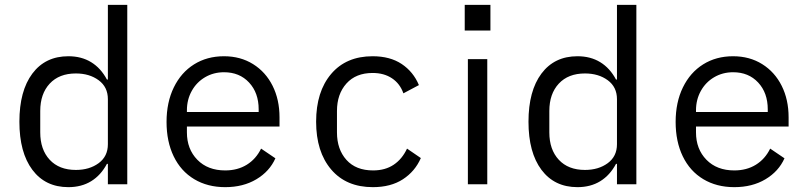

<svg xmlns="http://www.w3.org/2000/svg" viewBox="-20 -760 3340 792"><path d="M425 -84H421Q396 -37 356 -12.5Q316 12 262 12Q167 12 113.5 -59.5Q60 -131 60 -258Q60 -385 113.5 -456.5Q167 -528 262 -528Q316 -528 356 -503.5Q396 -479 421 -432H425V-740H505V0H425ZM425 -165V-351Q425 -401 387 -429Q349 -457 293 -457Q224 -457 185 -415Q146 -373 146 -302V-214Q146 -143 185 -101Q224 -59 293 -59Q349 -59 387 -87Q425 -115 425 -165Z M667 -257Q667 -338 697 -399.5Q727 -461 780.5 -494.5Q834 -528 904 -528Q972 -528 1024 -495.5Q1076 -463 1104.5 -406Q1133 -349 1133 -276V-238H751V-214Q751 -145 794 -101Q837 -57 909 -57Q960 -57 998 -80.5Q1036 -104 1057 -147L1116 -107Q1092 -53 1037.5 -20.5Q983 12 909 12Q836 12 781 -21Q726 -54 696.5 -115Q667 -176 667 -257ZM751 -305V-298H1047V-309Q1047 -377 1007.5 -419.5Q968 -462 904 -462Q861 -462 826 -441.5Q791 -421 771 -385Q751 -349 751 -305Z M1284 -258Q1284 -382 1346 -455Q1408 -528 1517 -528Q1589 -528 1637 -496Q1685 -464 1708 -409L1644 -375Q1630 -415 1597 -437Q1564 -459 1517 -459Q1448 -459 1409 -415.5Q1370 -372 1370 -302V-214Q1370 -144 1409 -100.5Q1448 -57 1519 -57Q1569 -57 1604 -80.5Q1639 -104 1659 -147L1716 -108Q1692 -53 1642 -20.5Q1592 12 1518 12Q1408 12 1346 -61Q1284 -134 1284 -258Z M2003 -740V-634H1897V-740ZM1910 -516H1990V0H1910Z M2525 -84H2521Q2496 -37 2456 -12.5Q2416 12 2362 12Q2267 12 2213.5 -59.5Q2160 -131 2160 -258Q2160 -385 2213.5 -456.5Q2267 -528 2362 -528Q2416 -528 2456 -503.5Q2496 -479 2521 -432H2525V-740H2605V0H2525ZM2525 -165V-351Q2525 -401 2487 -429Q2449 -457 2393 -457Q2324 -457 2285 -415Q2246 -373 2246 -302V-214Q2246 -143 2285 -101Q2324 -59 2393 -59Q2449 -59 2487 -87Q2525 -115 2525 -165Z M2767 -257Q2767 -338 2797 -399.5Q2827 -461 2880.5 -494.5Q2934 -528 3004 -528Q3072 -528 3124 -495.5Q3176 -463 3204.5 -406Q3233 -349 3233 -276V-238H2851V-214Q2851 -145 2894 -101Q2937 -57 3009 -57Q3060 -57 3098 -80.5Q3136 -104 3157 -147L3216 -107Q3192 -53 3137.5 -20.5Q3083 12 3009 12Q2936 12 2881 -21Q2826 -54 2796.5 -115Q2767 -176 2767 -257ZM2851 -305V-298H3147V-309Q3147 -377 3107.5 -419.5Q3068 -462 3004 -462Q2961 -462 2926 -441.5Q2891 -421 2871 -385Q2851 -349 2851 -305Z"/></svg>

Font: iA Writer Quattro V
Style: Regular
Weight: 400
Designer: Mike Abbink, Paul van der Laan, Pieter van Rosmalen, Oliver Reichenstein
Foundry: Information Architects Inc.
Version: Version 2.000